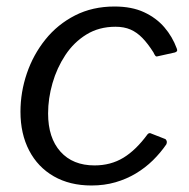

<svg xmlns="http://www.w3.org/2000/svg" viewBox="-20 -560 582 590"><path d="M331.9 -540Q384.9 -540 422.6 -522.5Q460.3 -505 485 -476.2Q509.8 -447.4 523.1 -411.2Q525.3 -405.8 523.9 -403.2Q522.6 -400.5 517.6 -398.8L463.1 -386.7Q459.5 -385.7 456.9 -389.3Q454.2 -392.8 451.5 -399Q434.5 -425.9 417.5 -443.4Q400.5 -460.8 380.9 -469.3Q361.2 -477.8 334.9 -477.8Q284.2 -477.8 245.6 -454Q206.9 -430.2 180.8 -390.7Q154.8 -351.3 141.3 -304.4Q127.8 -257.5 127.8 -211.4Q127.8 -136.3 165.8 -94Q203.7 -51.7 270.5 -51.7Q320.3 -51.7 359.2 -75.3Q398 -98.9 433.6 -147.6Q438.8 -153.3 445.8 -149.2L486.4 -133.3Q490 -132.3 491.9 -127.5Q493.8 -122.6 491 -116.3Q473.4 -90.6 450 -67.5Q426.5 -44.4 397.7 -27.1Q368.9 -9.8 334.8 0.1Q300.6 10 261.2 10Q194.4 10 145.3 -18.2Q96.2 -46.4 69.6 -97.5Q42.9 -148.6 42.9 -216.7Q42.9 -276.8 62.5 -334.4Q82.1 -392 119.5 -438.6Q156.9 -485.2 210.6 -512.6Q264.3 -540 331.9 -540Z"/></svg>

Font: Libre Franklin Thin
Style: Italic
Weight: 100
Italic angle: -8°
Designer: Pablo Impallari, Rodrigo Fuenzalida, Nhung Nguyen
Foundry: Impallari Type
Version: Version 3.000